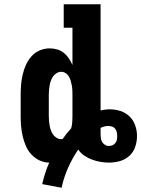

<svg xmlns="http://www.w3.org/2000/svg" viewBox="-20 -755 663 901"><path d="M269 126 178 109Q184 83 192 58Q200 33 211 8Q187 8 165 -2.5Q143 -13 127 -30.5Q111 -48 101.5 -70Q92 -92 86.5 -115.5Q81 -139 79 -162.5Q77 -186 77 -210V-310Q77 -334 79 -358Q81 -382 86.5 -405.5Q92 -429 102 -451Q112 -473 128 -491Q144 -509 166.5 -518.5Q189 -528 213 -528Q231 -528 248.5 -523Q266 -518 279.5 -507Q293 -496 303 -481Q313 -466 320 -450V-625H279V-735H452V-237Q463 -239 473.5 -240.5Q484 -242 495 -242Q521 -242 545.5 -234Q570 -226 588 -208.5Q606 -191 614.5 -166.5Q623 -142 623 -117Q623 -91 614.5 -66Q606 -41 587 -23.5Q568 -6 542.5 1Q517 8 491 8Q471 8 451 4.5Q431 1 412 -6Q393 -13 376 -24.5Q359 -36 347 -53Q319 -12 299 33.5Q279 79 269 126ZM268 -102Q269 -102 270.5 -102Q272 -102 274 -103Q283 -116 293 -128.5Q303 -141 314 -153Q318 -167 319 -181.5Q320 -196 320 -210V-310Q320 -321 319.5 -332Q319 -343 317 -354Q315 -365 312 -375.5Q309 -386 303.5 -395.5Q298 -405 288.5 -411.5Q279 -418 268 -418Q256 -418 246 -412Q236 -406 229.5 -397Q223 -388 219 -377Q215 -366 213 -355Q211 -344 210 -332.5Q209 -321 209 -310V-210Q209 -199 210 -187.5Q211 -176 213 -165Q215 -154 219 -143Q223 -132 229.5 -123Q236 -114 246 -108Q256 -102 268 -102ZM491 -70Q500 -70 508 -73.5Q516 -77 521.5 -84Q527 -91 528.5 -99.5Q530 -108 530 -117Q530 -126 528 -135Q526 -144 520.5 -151Q515 -158 506 -161Q497 -164 488 -164Q479 -164 470 -161.5Q461 -159 452 -155V-128Q452 -118 453 -108Q454 -98 459 -89.5Q464 -81 472.5 -75.5Q481 -70 491 -70Z"/></svg>

Font: Iosevka Etoile Extrabold
Style: Regular
Weight: 800
Designer: Belleve Invis
Foundry: Belleve Invis
Version: Version 22.1.2; ttfautohint (v1.8.4)